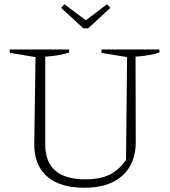

<svg xmlns="http://www.w3.org/2000/svg" viewBox="-20 -879 803 908"><path d="M380 9Q264 9 203 -44Q142 -97 142 -197L148 -609L26 -629V-645H307V-631Q266 -616 194 -611V-196Q194 -31 383 -31Q453 -31 497.5 -52.5Q542 -74 576 -123L581 -609L460 -629V-645H734V-631Q692 -616 621 -611L622 -207Q622 -105 558.5 -48Q495 9 380 9ZM374 -745 269 -842 285 -859 386 -783 486 -859 502 -842 397 -745Z"/></svg>

Font: Piazzolla SC ExtraLight
Style: Regular
Weight: 200
Designer: Juan Pablo del Peral
Foundry: Huerta Tipografica
Version: Version 1.330